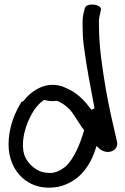

<svg xmlns="http://www.w3.org/2000/svg" viewBox="-20 -761 566 867"><path d="M407 -271C402 -270 397 -268 393 -265C367 -300 333 -340 282 -362C191 -408 115 -344 86 -305C83 -303 79 -302 77 -301C50 -257 26 -202 20 -138C13 -68 32 -12 67 28C96 61 152 98 240 83H241C346 60 393 -24 416 -102C427 -90 445 -73 471 -75C502 -78 514 -102 508 -123C491 -196 472 -276 458 -358C443 -448 427 -547 427 -644C426 -664 427 -680 430 -690L435 -714C445 -741 376 -751 364 -727L358 -705C354 -688 352 -667 353 -642C353 -619 354 -590 358 -557C370 -461 390 -363 407 -271ZM89 -64C76 -110 88 -163 103 -203C119 -244 144 -287 178 -309V-310C198 -305 217 -302 237 -306C262 -297 292 -273 306 -253L337 -206C343 -196 350 -185 360 -173C342 -112 315 -44 275 -8C243 15 219 28 168 15C131 3 99 -31 89 -64Z"/></svg>

Font: Stray Cat
Style: ExBdExt
Weight: 800
Version: Version 1.0